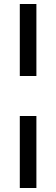

<svg xmlns="http://www.w3.org/2000/svg" viewBox="-20 -740 281 960"><path d="M79 -360V-720H162V-360ZM79 200V-160H162V200Z"/></svg>

Font: Chivo Medium
Style: Regular
Weight: 500
Designer: Hector Gatti
Foundry: Omnibus-Type
Version: Version 2.002